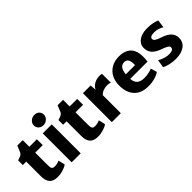

<svg xmlns="http://www.w3.org/2000/svg" viewBox="88 -1708 2609 2609"><g transform="rotate(-45 1393.0 -403.0)"><path d="M247.6 7.8Q168 7.8 130.1 -33.9Q92.3 -75.7 92.3 -162.1V-443.4H26.4V-533.7Q69.8 -546.4 90.6 -557.1Q111.3 -567.9 121.6 -588.9Q125.5 -596.7 160.2 -683.6H264.6V-556.6H409.2V-443.4H264.6V-229.5Q264.6 -191.4 266.6 -171.4Q268.6 -151.4 276.4 -139.6Q284.2 -127.9 295.2 -125.2Q306.2 -122.6 328.1 -122.6Q346.7 -122.6 372.6 -129.2Q398.4 -135.7 411.6 -143.1L434.1 -47.4Q412.1 -26.9 356.4 -9.5Q300.8 7.8 247.6 7.8Z M522 0V-556.2H695.3V0ZM609.4 -627.4Q567.4 -627.4 539.8 -652.8Q512.2 -678.2 512.2 -717.8Q512.2 -757.8 543.7 -786.4Q575.2 -814.9 617.7 -814.9Q661.1 -814.9 687.3 -790.3Q713.4 -765.6 713.4 -725.6Q713.4 -685.5 682.6 -656.5Q651.9 -627.4 609.4 -627.4Z M1022.5 7.8Q942.9 7.8 905 -33.9Q867.2 -75.7 867.2 -162.1V-443.4H801.3V-533.7Q844.7 -546.4 865.5 -557.1Q886.2 -567.9 896.5 -588.9Q900.4 -596.7 935.1 -683.6H1039.6V-556.6H1184.1V-443.4H1039.6V-229.5Q1039.6 -191.4 1041.5 -171.4Q1043.5 -151.4 1051.3 -139.6Q1059.1 -127.9 1070.1 -125.2Q1081.1 -122.6 1103 -122.6Q1121.6 -122.6 1147.5 -129.2Q1173.3 -135.7 1186.5 -143.1L1209 -47.4Q1187 -26.9 1131.3 -9.5Q1075.7 7.8 1022.5 7.8Z M1293.9 0V-556.2H1441.9L1450.2 -467.8Q1467.8 -510.7 1514.4 -537.6Q1561 -564.5 1621.1 -564.5Q1653.3 -564.5 1663.6 -558.1V-387.7Q1644 -400.4 1605.5 -400.4Q1516.1 -400.4 1466.3 -346.2V0Z M1992.2 7.8Q1859.4 7.8 1787.6 -68.1Q1715.8 -144 1715.8 -280.8Q1715.8 -362.3 1747.8 -426Q1779.8 -489.7 1843.3 -527.1Q1906.7 -564.5 1992.7 -564.5Q2030.3 -564.5 2062.5 -557.9Q2094.7 -551.3 2125 -535.2Q2155.3 -519 2176.5 -493.9Q2197.8 -468.8 2210.9 -429.2Q2224.1 -389.6 2224.6 -338.9Q2224.6 -280.3 2218.8 -239.3H1886.2Q1891.6 -169.9 1928.5 -140.6Q1965.3 -111.3 2032.2 -111.3Q2073.7 -111.3 2117.7 -120.4Q2161.6 -129.4 2182.1 -140.6L2209 -51.3Q2178.7 -26.9 2119.6 -9.5Q2060.5 7.8 1992.2 7.8ZM1988.8 -458.5Q1945.8 -458.5 1920.4 -428Q1895 -397.5 1888.2 -325.7H2064.9Q2067.9 -390.1 2050.5 -424.3Q2033.2 -458.5 1988.8 -458.5Z M2314.9 -36.6 2333.5 -151.4Q2352.1 -137.2 2400.6 -119.6Q2449.2 -102.1 2498 -101.6Q2582 -101.6 2582 -149.9Q2582 -162.1 2574.2 -172.1Q2566.4 -182.1 2550 -190.9Q2533.7 -199.7 2516.4 -206.8Q2499 -213.9 2472.7 -223.6Q2467.3 -225.6 2464.4 -226.6Q2388.7 -253.9 2350.3 -297.4Q2312 -340.8 2312.5 -408.2Q2312.5 -458.5 2344.5 -494.9Q2376.5 -531.2 2426 -547.9Q2475.6 -564.5 2536.6 -564.5Q2597.7 -564.5 2645.3 -554Q2692.9 -543.5 2717.8 -530.8L2701.2 -415.5Q2684.1 -429.2 2644.8 -443.1Q2605.5 -457 2565.9 -457Q2480 -457 2479 -414.6Q2478.5 -389.6 2503.9 -373Q2529.3 -356.4 2595.2 -335Q2750.5 -282.7 2750.5 -165Q2750.5 -83 2687.7 -37.1Q2625 8.8 2519 8.8Q2454.1 8.8 2397.9 -5.4Q2341.8 -19.5 2314.9 -36.6Z"/></g></svg>

Font: HaufeMerriweatherSans
Style: Bold
Weight: 700
Designer: Eben Sorkin
Foundry: Eben Sorkin
Version: Version 1.56